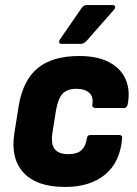

<svg xmlns="http://www.w3.org/2000/svg" viewBox="-20 -730 542 761"><path d="M238 11Q125 11 73 -46Q21 -103 37 -202L54 -310Q71 -412 129.5 -460Q188 -508 294 -508Q366 -508 412.5 -483.5Q459 -459 478 -415.5Q497 -372 486 -316Q483 -302 472 -302H359Q344 -302 346 -316Q351 -347 333.5 -362.5Q316 -378 283 -378Q246 -378 228 -358.5Q210 -339 202 -293L188 -205Q181 -160 196.5 -139.5Q212 -119 251 -119Q286 -119 303 -135Q320 -151 324 -181Q326 -195 338 -195H451Q466 -195 464 -181Q456 -87 396.5 -38Q337 11 238 11ZM224 -556Q217 -556 215 -561Q213 -566 217 -573L302 -696Q311 -710 324 -710H427Q434 -710 436 -704.5Q438 -699 433 -693L325 -570Q313 -556 299 -556Z"/></svg>

Font: Sofia Sans Semi Condensed Black
Style: Italic
Weight: 900
Italic angle: -9°
Version: Version 4.100